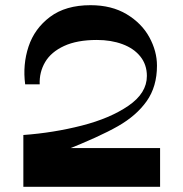

<svg xmlns="http://www.w3.org/2000/svg" viewBox="-20 -720 707 740"><path d="M77 -395Q67 -471 90 -540.5Q113 -610 173 -655Q233 -700 329 -700Q410.2 -700 468.2 -665.2Q526.2 -630.3 555.6 -576.5Q585 -522.7 585 -467Q585 -386.1 545.3 -330.1Q505.6 -274.1 434.5 -233.6Q363.4 -193 227.4 -139.2L201.2 -128.6Q186.2 -122.8 172.3 -111.5Q158.4 -100.2 141.1 -82.8Q119.6 -62 104 -49.5Q88.4 -37.1 70 -29.2V-199.7Q186.1 -208.1 295.3 -236Q404.5 -263.9 475.3 -312.6Q546.1 -361.3 546.1 -427.2Q546.1 -470.6 521.1 -502Q496.1 -533.4 452.2 -549.7Q408.4 -566 353.4 -566Q277.2 -566 227 -542.8Q176.8 -519.6 153.9 -480.6Q131.1 -441.6 133 -395ZM597 -149.4V0H70V-149.4Z"/></svg>

Font: Space Cowgirl
Style: Regular
Weight: 400
Designer: Valery Marier
Foundry: Valery Marier
Version: Version 1.000